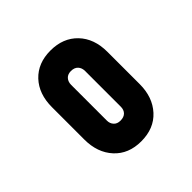

<svg xmlns="http://www.w3.org/2000/svg" viewBox="-106 -845 517 517"><g transform="rotate(-45 152.5 -587.0)"><path d="M152 -414Q104 -414 75.5 -445Q47 -476 47 -526V-649Q47 -699.5 75.5 -729.8Q104 -760 152 -760Q200 -760 229 -729.8Q258 -699.5 258 -649V-526Q258 -476.5 229.5 -445.2Q201 -414 152 -414ZM152 -493Q165 -493 172 -500Q179 -507 179 -519V-655Q179 -667 172 -674.5Q165 -682 152 -682Q139.5 -682 132.8 -674.5Q126 -667 126 -655V-519Q126 -508 132.8 -500.5Q139.5 -493 152 -493Z"/></g></svg>

Font: Mohave Light
Style: Bold
Weight: 700
Version: Version 2.003